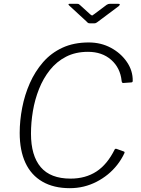

<svg xmlns="http://www.w3.org/2000/svg" viewBox="-20 -974 738 1004"><path d="M444 -752Q508 -752 560 -724Q612 -696 643.5 -650Q675 -604 674 -551Q674 -543 666 -543L624 -540Q617 -540 616 -551Q609 -619 561.5 -661Q514 -703 440 -703Q375 -703 325.5 -677.5Q276 -652 241 -608Q206 -564 184 -508.5Q162 -453 152 -393Q142 -333 142 -275Q142 -160 193 -100Q244 -40 349 -40Q427 -40 484 -77Q541 -114 580 -193Q583 -198 591 -195L627 -182Q634 -180 630 -172Q615 -140 593 -112Q571 -84 544 -62Q517 -40 485 -23.5Q453 -7 418 1.5Q383 10 345 10Q261 10 202 -24Q143 -58 113 -122.5Q83 -187 83 -279Q83 -343 96 -410.5Q109 -478 136 -539Q163 -600 205 -648.5Q247 -697 306.5 -724.5Q366 -752 444 -752ZM538 -949Q543 -952 546.5 -953Q550 -954 554 -954H599Q606 -954 606.5 -951Q607 -948 601 -942L490 -859Q487 -857 483 -854.5Q479 -852 473 -852H450Q442 -852 438.5 -855.5Q435 -859 431 -863L342 -945Q338 -949 338 -951.5Q338 -954 343 -954H384Q389 -954 392 -952.5Q395 -951 399 -947L453 -898Q461 -892 462.5 -893Q464 -894 474 -901Z"/></svg>

Font: Libre Franklin ExtraLight
Style: Italic
Weight: 250
Italic angle: -8°
Designer: Pablo Impallari, Rodrigo Fuenzalida, Nhung Nguyen
Foundry: Impallari Type
Version: Version 3.000